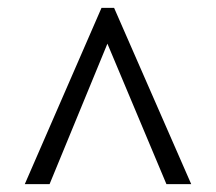

<svg xmlns="http://www.w3.org/2000/svg" viewBox="-20 -734 550 488"><path d="M43 -266 238 -714H270L466 -266H403L253 -623L106 -266Z"/></svg>

Font: Noto Serif Khmer SemiCondensed
Style: Regular
Weight: 400
Width: 4
Designer: Danh Hong and the Monotype Design Team
Foundry: Monotype Imaging Inc.
Version: Version 2.004